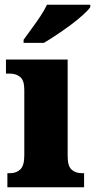

<svg xmlns="http://www.w3.org/2000/svg" viewBox="-20 -786 399 806"><path d="M11 0V-59H22Q49 -59 65.5 -75Q82 -91 82 -133V-410Q82 -448 65 -462.5Q48 -477 22 -477H5V-536H264V-130Q264 -89 280.5 -74Q297 -59 323 -59H333V0ZM79 -619Q93 -639 112 -664.5Q131 -690 149 -717Q167 -744 177 -766H359V-756Q350 -743 328 -723Q306 -703 277 -681.5Q248 -660 218 -640Q188 -620 164 -606H79Z"/></svg>

Font: Noto Serif Hebrew SemiCondensed Black
Style: Regular
Weight: 900
Width: 4
Designer: Monotype Design Team
Foundry: Monotype Imaging Inc.
Version: Version 2.004; ttfautohint (v1.8.4.7-5d5b)